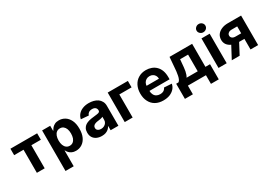

<svg xmlns="http://www.w3.org/2000/svg" viewBox="21 -1820 4313 3075"><g transform="rotate(-30 2177.5 -282.5)"><path d="M32.2 -426.8Q32.2 -456.1 32.2 -545.9Q155.3 -545.9 526.4 -545.9Q526.4 -515.6 526.4 -426.8Q482.4 -426.8 350.6 -426.8Q350.6 -320.3 350.6 0Q314.5 0 206.1 0Q206.1 -106.4 206.1 -426.8Q163.1 -426.8 32.2 -426.8Z M618.2 204.1Q618.2 16.6 618.2 -545.9Q655.3 -545.9 767.6 -545.9Q767.6 -522.5 767.6 -454.1Q768.6 -454.1 773.4 -454.1Q784.2 -475.6 802.7 -499Q822.3 -521.5 852.5 -537.1Q882.8 -552.7 928.7 -552.7Q988.3 -552.7 1039.1 -521.5Q1089.8 -490.2 1120.1 -427.7Q1150.4 -366.2 1150.4 -272.5Q1150.4 -180.7 1121.1 -118.2Q1091.8 -55.7 1041 -23.4Q991.2 8.8 928.7 8.8Q884.8 8.8 853.5 -5.9Q823.2 -20.5 803.7 -42Q784.2 -64.5 773.4 -86.9Q772.5 -86.9 769.5 -86.9Q769.5 -14.6 769.5 204.1Q731.4 204.1 618.2 204.1ZM765.6 -272.5Q765.6 -223.6 779.3 -187.5Q793 -151.4 818.4 -131.8Q843.8 -111.3 880.9 -111.3Q918 -111.3 943.4 -131.8Q968.8 -152.3 982.4 -188.5Q995.1 -225.6 995.1 -272.5Q995.1 -320.3 982.4 -355.5Q968.8 -391.6 943.4 -412.1Q918 -432.6 880.9 -432.6Q843.8 -432.6 818.4 -413.1Q793 -393.6 779.3 -357.4Q765.6 -321.3 765.6 -272.5Z M1406.2 10.7Q1354.5 10.7 1313.5 -7.8Q1272.5 -26.4 1249 -62.5Q1225.6 -98.6 1225.6 -152.3Q1225.6 -198.2 1242.2 -228.5Q1258.8 -259.8 1287.1 -278.3Q1316.4 -296.9 1352.5 -306.6Q1389.6 -316.4 1429.7 -320.3Q1477.5 -325.2 1506.8 -330.1Q1536.1 -334 1548.8 -342.8Q1562.5 -351.6 1562.5 -369.1Q1562.5 -370.1 1562.5 -371.1Q1562.5 -405.3 1541 -423.8Q1519.5 -442.4 1481.4 -442.4Q1440.4 -442.4 1416 -423.8Q1392.6 -406.2 1384.8 -378.9Q1337.9 -382.8 1244.1 -390.6Q1254.9 -440.4 1286.1 -476.6Q1317.4 -512.7 1367.2 -532.2Q1417 -552.7 1482.4 -552.7Q1527.3 -552.7 1569.3 -542Q1611.3 -531.2 1643.6 -508.8Q1675.8 -486.3 1694.3 -451.2Q1713.9 -417 1713.9 -368.2Q1713.9 -245.1 1713.9 0Q1677.7 0 1570.3 0Q1570.3 -18.6 1570.3 -75.2Q1569.3 -75.2 1565.4 -75.2Q1552.7 -49.8 1530.3 -30.3Q1508.8 -11.7 1477.5 0Q1447.3 10.7 1406.2 10.7ZM1449.2 -93.8Q1483.4 -93.8 1508.8 -107.4Q1534.2 -121.1 1548.8 -143.6Q1563.5 -166 1563.5 -195.3Q1563.5 -213.9 1563.5 -252.9Q1556.6 -248 1543.9 -244.1Q1531.2 -241.2 1516.6 -237.3Q1501 -234.4 1486.3 -232.4Q1470.7 -230.5 1458 -228.5Q1431.6 -224.6 1412.1 -215.8Q1391.6 -207 1380.9 -192.4Q1370.1 -178.7 1370.1 -157.2Q1370.1 -126 1392.6 -110.4Q1415 -93.8 1449.2 -93.8Z M2204.1 -545.9Q2204.1 -515.6 2204.1 -426.8Q2147.5 -426.8 1977.5 -426.8Q1977.5 -320.3 1977.5 0Q1941.4 0 1831.1 0Q1831.1 -136.7 1831.1 -545.9Q1923.8 -545.9 2204.1 -545.9Z M2544.9 10.7Q2460.9 10.7 2400.4 -23.4Q2339.8 -57.6 2307.6 -121.1Q2274.4 -183.6 2274.4 -270.5Q2274.4 -354.5 2307.6 -418Q2339.8 -481.4 2399.4 -516.6Q2459 -552.7 2539.1 -552.7Q2592.8 -552.7 2639.6 -535.2Q2686.5 -518.6 2721.7 -483.4Q2756.8 -449.2 2776.4 -397.5Q2795.9 -344.7 2795.9 -275.4Q2795.9 -261.7 2795.9 -234.4Q2680.7 -234.4 2335 -234.4Q2335 -257.8 2335 -328.1Q2415 -328.1 2653.3 -328.1Q2653.3 -360.4 2638.7 -385.7Q2625 -411.1 2599.6 -424.8Q2575.2 -439.5 2542 -439.5Q2506.8 -439.5 2480.5 -423.8Q2454.1 -408.2 2439.5 -381.8Q2424.8 -355.5 2423.8 -323.2Q2423.8 -293 2423.8 -233.4Q2423.8 -193.4 2439.5 -164.1Q2454.1 -133.8 2482.4 -118.2Q2509.8 -102.5 2547.9 -102.5Q2573.2 -102.5 2593.8 -109.4Q2615.2 -116.2 2629.9 -130.9Q2644.5 -144.5 2652.3 -165Q2699.2 -162.1 2792 -156.2Q2782.2 -105.5 2749 -68.4Q2715.8 -31.2 2664.1 -9.8Q2612.3 10.7 2544.9 10.7Z M2851.6 160.2Q2851.6 89.8 2851.6 -120.1Q2862.3 -120.1 2893.6 -120.1Q2912.1 -131.8 2922.9 -156.2Q2934.6 -180.7 2941.4 -214.8Q2948.2 -249 2953.1 -288.1Q2957 -327.1 2960 -367.2Q2964.8 -426.8 2974.6 -545.9Q3079.1 -545.9 3392.6 -545.9Q3392.6 -439.5 3392.6 -120.1Q3414.1 -120.1 3477.5 -120.1Q3477.5 -49.8 3477.5 160.2Q3441.4 160.2 3333 160.2Q3333 120.1 3333 0Q3250 0 2999 0Q2999 40 2999 160.2Q2962.9 160.2 2851.6 160.2ZM3043.9 -120.1Q3095.7 -120.1 3250 -120.1Q3250 -197.3 3250 -428.7Q3212.9 -428.7 3102.5 -428.7Q3101.6 -413.1 3096.7 -367.2Q3090.8 -280.3 3080.1 -218.8Q3068.4 -158.2 3043.9 -120.1Z M3565.4 0Q3565.4 -136.7 3565.4 -545.9Q3603.5 -545.9 3716.8 -545.9Q3716.8 -409.2 3716.8 0Q3678.7 0 3565.4 0ZM3641.6 -616.2Q3607.4 -616.2 3584 -638.7Q3559.6 -661.1 3559.6 -692.4Q3559.6 -723.6 3584 -746.1Q3607.4 -768.6 3641.6 -768.6Q3674.8 -768.6 3699.2 -746.1Q3722.7 -723.6 3722.7 -692.4Q3722.7 -661.1 3699.2 -638.7Q3674.8 -616.2 3641.6 -616.2Z M4157.2 0Q4157.2 -106.4 4157.2 -426.8Q4131.8 -426.8 4054.7 -426.8Q4013.7 -426.8 3992.2 -407.2Q3969.7 -388.7 3970.7 -362.3Q3969.7 -335.9 3991.2 -317.4Q4012.7 -298.8 4053.7 -298.8Q4105.5 -298.8 4208 -298.8Q4208 -273.4 4208 -196.3Q4168.9 -196.3 4053.7 -196.3Q3983.4 -196.3 3932.6 -217.8Q3881.8 -239.3 3853.5 -277.3Q3826.2 -315.4 3826.2 -366.2Q3826.2 -419.9 3853.5 -460Q3881.8 -500 3932.6 -522.5Q3984.4 -545.9 4054.7 -545.9Q4135.7 -545.9 4297.9 -545.9Q4297.9 -409.2 4297.9 0Q4262.7 0 4157.2 0ZM3810.5 0Q3848.6 -71.3 3961.9 -284.2Q3998 -284.2 4106.4 -284.2Q4069.3 -212.9 3956.1 0Q3918.9 0 3810.5 0Z"/></g></svg>

Font: DeepSea
Style: Bold
Weight: 700
Designer: Stem
Version: Version 3.019;git-0a5106e0b